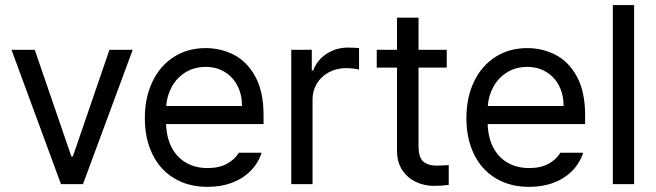

<svg xmlns="http://www.w3.org/2000/svg" viewBox="-20 -727 2590 758"><path d="M307.6 0H220.7L25.4 -530.3H117.2L261.7 -109.4H267.6L412.1 -530.3H503.9Z M551.8 -260.7Q551.8 -341.8 581.8 -404.5Q611.8 -467.3 666.3 -502.2Q720.7 -537.1 792 -537.1Q852.1 -537.1 903.8 -510.5Q955.6 -483.9 988 -424.6Q1020.5 -365.2 1020.5 -272.5V-237.3H635.7Q637.7 -182.1 658.7 -143.1Q679.7 -104 716.1 -83.7Q752.4 -63.5 799.8 -63.5Q844.7 -63.5 875.7 -80.3Q906.7 -97.2 922.9 -124H1012.7Q1000 -84 970.5 -53.5Q940.9 -22.9 897.2 -6.1Q853.5 10.7 799.8 10.7Q724.1 10.7 668 -22.9Q611.8 -56.6 581.8 -118.2Q551.8 -179.7 551.8 -260.7ZM935.5 -308.6Q935.5 -353 917.7 -387.9Q899.9 -422.9 867.2 -442.9Q834.5 -462.9 792 -462.9Q747.6 -462.9 713.1 -441.9Q678.7 -420.9 658.9 -385.5Q639.2 -350.1 636.2 -308.6Z M1129.9 -530.3H1210.9V-449.2H1216.8Q1231.4 -489.7 1269 -514.4Q1306.6 -539.1 1353.5 -539.1Q1377.9 -539.1 1397.5 -537.1V-452.1Q1392.1 -454.1 1376.7 -456.1Q1361.3 -458 1346.7 -458Q1309.1 -458 1278.8 -441.9Q1248.5 -425.8 1231.2 -397.5Q1213.9 -369.1 1213.9 -334V0H1129.9Z M1743.7 -460H1632.3V-152.3Q1632.3 -105.5 1650.9 -89.4Q1669.4 -73.2 1701.7 -73.2Q1726.1 -73.2 1751.5 -75.2V2.9Q1726.1 6.8 1692.9 6.8Q1655.8 6.8 1622.6 -8.5Q1589.4 -23.9 1568.4 -55.2Q1547.4 -86.4 1547.4 -130.9V-460H1467.3V-530.3H1547.4V-657.2H1632.3V-530.3H1743.7Z M1821.3 -260.7Q1821.3 -341.8 1851.3 -404.5Q1881.3 -467.3 1935.8 -502.2Q1990.2 -537.1 2061.5 -537.1Q2121.6 -537.1 2173.3 -510.5Q2225.1 -483.9 2257.6 -424.6Q2290 -365.2 2290 -272.5V-237.3H1905.3Q1907.2 -182.1 1928.2 -143.1Q1949.2 -104 1985.6 -83.7Q2022 -63.5 2069.3 -63.5Q2114.3 -63.5 2145.3 -80.3Q2176.3 -97.2 2192.4 -124H2282.2Q2269.5 -84 2240 -53.5Q2210.4 -22.9 2166.7 -6.1Q2123 10.7 2069.3 10.7Q1993.7 10.7 1937.5 -22.9Q1881.3 -56.6 1851.3 -118.2Q1821.3 -179.7 1821.3 -260.7ZM2205.1 -308.6Q2205.1 -353 2187.3 -387.9Q2169.4 -422.9 2136.7 -442.9Q2104 -462.9 2061.5 -462.9Q2017.1 -462.9 1982.7 -441.9Q1948.2 -420.9 1928.5 -385.5Q1908.7 -350.1 1905.8 -308.6Z M2483.4 0H2399.4V-707H2483.4Z"/></svg>

Font: Pretendard JP
Style: Regular
Weight: 400
Designer: Base glyphs from Inter by Rasmus Andersson; Hangeul glyphs from Noto Sans CJK(Source Han Sans) by Jang Soo-young and Kan
Foundry: Kil Hyung-jin
Version: Version 1.309